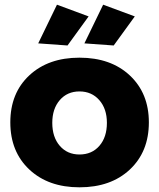

<svg xmlns="http://www.w3.org/2000/svg" viewBox="-20 -793 678 819"><path d="M223 -773 358 -723 268 -599 143 -608ZM420 -773 555 -723 465 -599 340 -608ZM319 -547Q453 -547 534 -471Q615 -395 615 -271Q615 -146 534 -70Q453 6 319 6Q186 6 105 -70Q24 -146 24 -271Q24 -396 105 -471.5Q186 -547 319 -547ZM203 -269Q203 -208 235 -171Q267 -134 319 -134Q372 -134 404 -171Q436 -208 436 -269Q436 -329 403.5 -366Q371 -403 319 -403Q267 -403 235 -366Q203 -329 203 -269Z"/></svg>

Font: Montserrat arm
Style: Bold
Weight: 700
Designer: Julieta Ulanovsky
Foundry: Julieta Ulanovsky
Version: Version 6.000;PS 006.000;hotconv 1.0.88;makeotf.lib2.5.64775